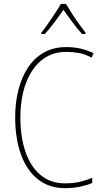

<svg xmlns="http://www.w3.org/2000/svg" viewBox="-20 -969 540 999"><path d="M318 10Q236 10 178 -35.5Q120 -81 89.5 -164Q59 -247 59 -359Q59 -434 75.5 -500Q92 -566 125 -616.5Q158 -667 208 -695.5Q258 -724 325 -724Q403 -724 467 -692L456 -669Q422 -688 389 -693.5Q356 -699 325 -699Q265 -699 220 -672Q175 -645 145 -597.5Q115 -550 100.5 -489Q86 -428 86 -359Q86 -257 112.5 -179.5Q139 -102 191 -58.5Q243 -15 318 -15Q364 -15 399.5 -24Q435 -33 460 -44V-17Q435 -6 398.5 2Q362 10 318 10ZM195 -799Q210 -817 229 -844.5Q248 -872 266.5 -900Q285 -928 297 -949H323Q336 -927 355 -897.5Q374 -868 393.5 -841Q413 -814 425 -799V-792H407Q382 -819 356.5 -854Q331 -889 310 -918Q291 -890 264 -854Q237 -818 213 -792H195Z"/></svg>

Font: Noto Sans Mono ExtraCondensed Thin
Style: Regular
Weight: 100
Width: 2
Designer: Monotype Design Team
Foundry: Monotype Imaging Inc.
Version: Version 2.014; ttfautohint (v1.8.4.7-5d5b)